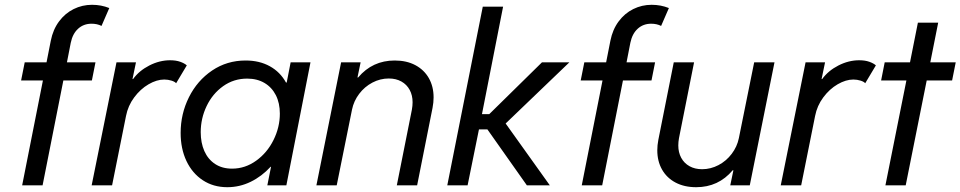

<svg xmlns="http://www.w3.org/2000/svg" viewBox="-20 -780 4042 808"><path d="M84 -517.6H175.8L193.8 -608.9Q203.1 -655.8 228.5 -689.9Q253.9 -724.1 290 -741.9Q326.2 -759.8 367.2 -759.8Q406.2 -759.8 439.9 -746.1L407.2 -670.9Q389.2 -680.2 365.2 -680.2Q332 -680.2 308.8 -659.2Q285.6 -638.2 277.8 -600.1L261.7 -517.6H381.8L366.7 -441.4H246.6L159.2 0H73.2L160.6 -441.4H68.8Z M470.2 -517.6H552.2L537.6 -447.3H540Q565.4 -482.4 608.4 -504.4Q651.4 -526.4 695.8 -526.4Q720.7 -526.4 738.5 -520Q756.3 -513.7 766.1 -504.9L721.2 -429.7Q716.3 -436 701.7 -440.7Q687 -445.3 671.4 -445.3Q639.6 -445.3 605.2 -425.3Q570.8 -405.3 544.7 -370.1Q518.6 -335 510.3 -292L451.7 0H365.7Z M740.2 -220.7Q740.2 -300.8 775.1 -370.8Q810.1 -440.9 872.6 -483.2Q935.1 -525.4 1013.7 -525.4Q1071.8 -525.4 1115.5 -501.2Q1159.2 -477.1 1183.6 -432.6H1186.5L1203.1 -517.6H1286.6L1185.1 0H1105L1120.6 -78.1H1118.7Q1081.5 -37.6 1034.9 -14.9Q988.3 7.8 936.5 7.8Q877.9 7.8 833.5 -21.5Q789.1 -50.8 764.6 -102.5Q740.2 -154.3 740.2 -220.7ZM1157.7 -301.8Q1157.7 -346.2 1140.9 -379.4Q1124 -412.6 1093 -430.9Q1062 -449.2 1020 -449.2Q963.9 -449.2 919.2 -417.5Q874.5 -385.7 849.6 -333.7Q824.7 -281.7 824.7 -223.6Q824.7 -178.7 840.1 -144Q855.5 -109.4 885.3 -89.8Q915 -70.3 956.5 -70.3Q1011.7 -70.3 1058.1 -103.8Q1104.5 -137.2 1131.1 -190.9Q1157.7 -244.6 1157.7 -301.8Z M1415.5 -517.6H1497.6L1484.4 -454.1H1487.3Q1547.4 -525.4 1641.1 -525.4Q1690.9 -525.4 1727.8 -505.9Q1764.6 -486.3 1784.7 -451.2Q1804.7 -416 1804.7 -370.1Q1804.7 -349.1 1800.3 -326.2L1735.4 0H1649.9L1713.4 -318.8Q1716.3 -335 1716.3 -349.6Q1716.3 -378.9 1704.1 -401.6Q1691.9 -424.3 1669.2 -437Q1646.5 -449.7 1616.2 -449.7Q1580.1 -449.7 1547.1 -432.4Q1514.2 -415 1491.5 -385Q1468.8 -355 1461.4 -318.8L1397 0H1311.5Z M2011.7 -752H2097.2L2008.3 -299.8H2039.1L2260.7 -517.6H2376L2107.9 -260.3L2293.9 0H2197.3L2031.2 -235.4H1995.6L1947.8 0H1862.3Z M2439 -517.6H2530.8L2548.8 -608.9Q2558.1 -655.8 2583.5 -689.9Q2608.9 -724.1 2645 -741.9Q2681.2 -759.8 2722.2 -759.8Q2761.2 -759.8 2794.9 -746.1L2762.2 -670.9Q2744.1 -680.2 2720.2 -680.2Q2687 -680.2 2663.8 -659.2Q2640.6 -638.2 2632.8 -600.1L2616.7 -517.6H2736.8L2721.7 -441.4H2601.6L2514.2 0H2428.2L2515.6 -441.4H2423.8Z M3135.3 0H3053.2L3066.4 -63.5H3063.5Q3003.4 7.8 2909.7 7.8Q2859.9 7.8 2823 -11.7Q2786.1 -31.2 2766.1 -66.4Q2746.1 -101.6 2746.1 -147.5Q2746.1 -168.9 2750.5 -191.4L2815.4 -517.6H2900.9L2837.4 -198.7Q2834.5 -182.6 2834.5 -168Q2834.5 -138.7 2846.7 -116Q2858.9 -93.3 2881.6 -80.6Q2904.3 -67.9 2934.6 -67.9Q2970.7 -67.9 3003.7 -85.2Q3036.6 -102.5 3059.3 -132.6Q3082 -162.6 3089.4 -198.7L3153.8 -517.6H3239.3Z M3370.1 -517.6H3452.1L3437.5 -447.3H3439.9Q3465.3 -482.4 3508.3 -504.4Q3551.3 -526.4 3595.7 -526.4Q3620.6 -526.4 3638.4 -520Q3656.2 -513.7 3666 -504.9L3621.1 -429.7Q3616.2 -436 3601.6 -440.7Q3586.9 -445.3 3571.3 -445.3Q3539.6 -445.3 3505.1 -425.3Q3470.7 -405.3 3444.6 -370.1Q3418.5 -335 3410.2 -292L3351.6 0H3265.6Z M3794.4 -441.4H3688L3703.1 -517.6H3809.6L3842.8 -684.6H3928.2L3895 -517.6H4002L3986.8 -441.4H3879.9L3791.5 0H3706.1Z"/></svg>

Font: Reddit Sans Chocolate
Style: Italic
Weight: 400
Italic angle: -11.25°
Designer: Stephen Hutchings
Version: Version 1.013